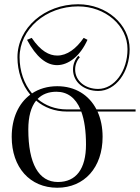

<svg xmlns="http://www.w3.org/2000/svg" viewBox="-20 -874 657 902"><path d="M107 -687C150 -606 198 -568 248 -568C302 -568 357 -611 391 -687L373 -696C338 -645 295 -613 249 -613C211 -613 171 -634 129 -696ZM249 -469C203.5 -469 163.3 -457 130.4 -435.2C92.9 -479.9 72 -540.4 72 -605C72 -736.9 195.2 -844 347 -844C475.1 -844 579 -754 579 -643C579 -539.9 517.2 -456.2 441 -456.2C381.7 -456.2 333 -492.5 333 -548C333 -570 342 -591 355 -605L348 -612C333 -596 323 -573 323 -548C323 -486.4 377 -446.7 441.5 -446.7C522.9 -446.7 589 -534.7 589 -643C589 -759.5 480.6 -854 347 -854C189.7 -854 62 -742.4 62 -605C62 -538 83.5 -475.6 122.1 -429.3C67.3 -388.5 35 -318.8 35 -231C35 -87.6 120.6 8 249 8C376.8 8 462 -87.6 462 -231C462 -275.9 453.6 -316 438.1 -350H617V-360H433.2C398 -428.2 332.6 -469 249 -469ZM245 -443C296.7 -443 334.8 -414.6 357.9 -360H294C239.3 -360 192.7 -378.4 156.5 -409C178.3 -431.4 207.9 -443 245 -443ZM252 -19C161.7 -19 113 -105.5 113 -266C113 -326 125.6 -371.5 149.7 -401.4C187.6 -369.3 236.6 -350 294 -350H361.8C376.5 -310.4 384 -258.4 384 -195C384 -80.6 337.8 -19 252 -19Z"/></svg>

Font: FoglihtenNo04
Style: Regular
Weight: 500
Designer: gluk (gluksza@wp.pl)
Foundry: gluk (gluksza@wp.pl)
Version: Version 0.70